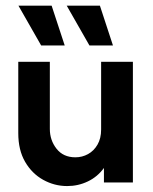

<svg xmlns="http://www.w3.org/2000/svg" viewBox="-20 -630 530 663"><path d="M211.8 12.5Q168.1 12.5 129.2 -9Q90.3 -30.6 66.7 -71.2Q43.1 -111.8 43.1 -170.1V-416.7H152.1V-184.7Q152.1 -145.8 175.3 -116.3Q198.6 -86.8 240.3 -86.8Q263.9 -86.8 284 -97.9Q304.2 -109 316.7 -130.6Q329.2 -152.1 329.2 -182.6V-416.7H438.9V0H338.9V-50Q316.7 -19.4 283.3 -3.5Q250 12.5 211.8 12.5ZM288.9 -472.9 210.4 -610.4H325L370.1 -472.9ZM122.2 -472.9 43.7 -610.4H158.3L203.5 -472.9Z"/></svg>

Font: Afacad Flux SemiBold
Style: Regular
Weight: 600
Designer: Kristian Moeller
Foundry: Dicotype
Version: Version 1.100